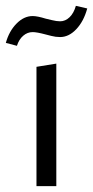

<svg xmlns="http://www.w3.org/2000/svg" viewBox="-29 -638 319 658"><path d="M96 -409 164 -420V0H96ZM83 -583Q99 -583 128 -574Q133 -573 149 -569Q165 -565 177 -565Q195 -565 209.5 -579Q224 -593 231 -618L270 -609Q258 -565 232.5 -538Q207 -511 177 -511Q162 -511 146.5 -515Q131 -519 127 -520Q97 -528 83 -528Q65 -528 50.5 -515.5Q36 -503 29 -481L-9 -491Q2 -531 27.5 -557Q53 -583 83 -583Z"/></svg>

Font: LXGW Bright TC
Style: Regular
Weight: 400
Designer: Christian Thalmann (Catharsis Fonts)
Foundry: LXGW / Christian Thalmann (Catharsis Fonts) / Fontworks Inc.
Version: Version 5.501